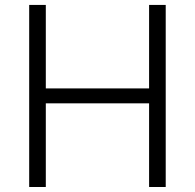

<svg xmlns="http://www.w3.org/2000/svg" viewBox="-20 -747 779 767"><path d="M96.6 0V-727.3H163V-393.8H575.6V-727.3H642V0H575.6V-334.2H163V0Z"/></svg>

Font: Inter Zeller Light
Style: Regular
Weight: 300
Designer: Rasmus Andersson; Joe Bland
Foundry: zeller
Version: Version 3.015;git-dec3a8cb1